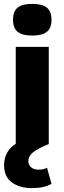

<svg xmlns="http://www.w3.org/2000/svg" viewBox="-20 -741 331 988"><path d="M47 -639Q47 -682 70.5 -701.5Q94 -721 146 -721Q198 -721 221.5 -701.5Q245 -682 245 -639Q245 -597 221.5 -577.5Q198 -558 146 -558Q94 -558 70.5 -577.5Q47 -597 47 -639ZM179 132Q206 132 222 122L245 205Q208 227 144 227Q82 227 41.5 198Q1 169 1 109Q1 38 61 -1V-500H231V0Q175 23 150.5 42.5Q126 62 126 88Q126 108 140 120Q154 132 179 132Z"/></svg>

Font: Elaine Sans
Style: Bold
Weight: 700
Designer: Wei Huang
Foundry: Wei Huang
Version: Version 2.001;December 24, 2019;FontCreator 12.0.0.2547 64-b